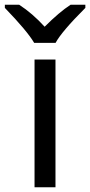

<svg xmlns="http://www.w3.org/2000/svg" viewBox="-60 -786 378 806"><path d="M172.9 0H85V-536.1H172.9ZM-39.6 -766.1H20.5Q76.2 -730 127.4 -673.8Q189 -735.4 236.3 -766.1H298.3V-752.9Q198.2 -652.8 173.3 -606H83.5Q54.2 -655.8 -39.6 -752.9Z"/></svg>

Font: Noto Sans Southeast Asian
Style: Regular
Weight: 400
Designer: Monotype Design Team
Foundry: Monotype Imaging Inc.
Version: Version 1.06 uh; ttfautohint (v1.4.1)